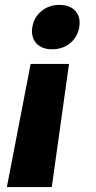

<svg xmlns="http://www.w3.org/2000/svg" viewBox="-20 -574 388 777"><path d="M7.8 183.1 104 -315.4H259.3L189.5 183.1ZM190.9 -374.5Q148.9 -374.5 126.7 -399.2Q104.5 -423.8 110.8 -464.4Q117.7 -504.9 148.2 -529.5Q178.7 -554.2 220.7 -554.2Q263.2 -554.2 285.2 -529.5Q307.1 -504.9 300.8 -464.4Q293.9 -423.8 263.7 -399.2Q233.4 -374.5 190.9 -374.5Z"/></svg>

Font: Inter 16pt ExtraBold
Style: Italic
Weight: 800
Italic angle: -9.3988°
Version: Version 4.001;git-66647c0bb